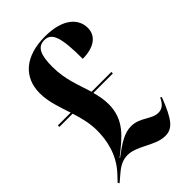

<svg xmlns="http://www.w3.org/2000/svg" viewBox="-223 -808 911 911"><g transform="rotate(-45 233.0 -352.5)"><path d="M331 14C381 14 407 -18 450 -128L443 -133C428 -97 406 -87 386 -87C363 -87 344 -99 322 -111C301 -123 278 -134 249 -134C204 -134 165 -109 105 -64L104 -66C185 -129 248 -180 248 -283C248 -315 242 -343 234 -372H365V-382H232C213 -446 184 -509 184 -597C184 -679 202 -714 247 -714C297 -714 313 -664 313 -522C385 -522 434 -552 434 -609C434 -669 383 -724 261 -724C129 -724 53 -659 53 -550C53 -494 73 -439 92 -382H6V-372H95C109 -328 121 -282 121 -234C121 -165 104 -84 42 -19L14 11L19 19L58 -14C86 -38 112 -49 140 -49C169 -49 198 -36 226 -22C260 -5 295 14 331 14Z"/></g></svg>

Font: Noto Serif Display ExtraCondensed Black
Style: Regular
Weight: 900
Width: 2
Designer: Monotype Design Team
Foundry: Monotype Imaging Inc.
Version: Version 2.009